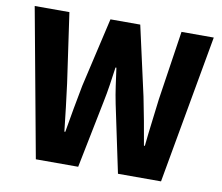

<svg xmlns="http://www.w3.org/2000/svg" viewBox="-74 -741 960 830"><g transform="rotate(10 406.5 -326.0)"><path d="M133.4 0 13.5 -651.8H165.8L209.4 -347.5Q215.8 -296.1 222.2 -244.4Q228.6 -192.8 234.1 -139.1H238.1Q247.1 -192.8 256.5 -244.7Q266 -296.6 275.8 -347.5L346 -651.8H476.8L544.7 -347.5Q554.6 -297.6 564.5 -245.5Q574.4 -193.3 583.4 -139.1H587.4Q592.8 -193.3 599.5 -245.3Q606.1 -297.2 612 -347.5L657.9 -651.8H799.5L682.9 0H493.9L431.6 -295.8Q423.7 -334.3 418.4 -372.4Q413 -410.5 407.6 -450.5H403.6Q398.2 -410.5 392.4 -372.4Q386.7 -334.3 378.7 -295.8L319.3 0Z"/></g></svg>

Font: Source Sans Variable
Style: Regular
Weight: 200
Designer: Paul D. Hunt
Foundry: Adobe Systems Incorporated
Version: Version 3.006;hotconv 1.0.111;makeotfexe 2.5.65597